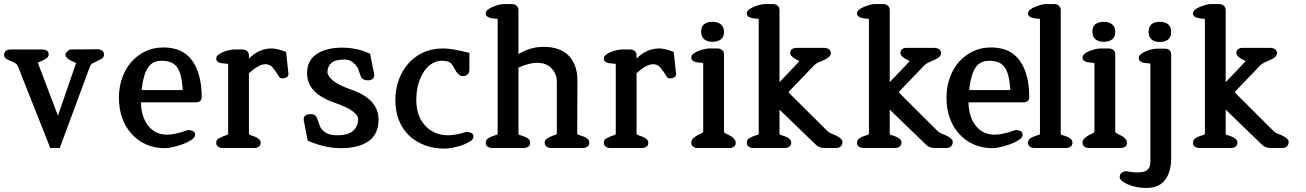

<svg xmlns="http://www.w3.org/2000/svg" viewBox="-33 -733 6467 951"><path d="M344 -421Q344 -422 341 -422Q337 -425 333 -426.5Q329 -428 324 -430Q310 -436 300.5 -444.5Q291 -453 291 -466Q297 -476 304 -482Q311 -488 322 -488L450 -489Q463 -489 472.5 -483Q482 -477 482 -463Q482 -448 469 -441Q456 -434 445 -429Q435 -424 426 -419.5Q417 -415 413 -405L263 0H216L56 -404Q53 -413 44.5 -418.5Q36 -424 24 -429Q12 -434 -0.5 -441Q-13 -448 -13 -463Q-11 -477 -1.5 -482.5Q8 -488 20 -488H176Q189 -488 198.5 -482.5Q208 -477 208 -463Q208 -452 197.5 -444.5Q187 -437 173 -431Q169 -429 165 -427.5Q161 -426 157 -424Q157 -423 155 -423Q155 -422 155.5 -421Q156 -420 156 -418L254 -160Z M937 -226H665Q667 -152 702 -109Q737 -66 794 -66Q814 -66 839.5 -71.5Q865 -77 898 -89Q910 -89 921.5 -84.5Q933 -80 933 -65Q933 -52 915 -40Q897 -28 872.5 -19Q848 -10 823 -4.5Q798 1 784 1Q732 1 690 -18Q648 -37 618 -70.5Q588 -104 572 -149.5Q556 -195 556 -249Q556 -301 572 -346.5Q588 -392 617 -425.5Q646 -459 686.5 -478.5Q727 -498 777 -498Q873 -498 919.5 -432Q966 -366 966 -252Q966 -239 958 -232.5Q950 -226 937 -226ZM767 -432Q722 -432 699.5 -397.5Q677 -363 669 -293Q669 -288 670 -287.5Q671 -287 675 -287H865Q870 -287 871 -287.5Q872 -288 872 -293Q869 -332 862 -359Q855 -386 842.5 -402Q830 -418 811.5 -425Q793 -432 767 -432Z M1369 -345Q1359 -344 1353.5 -348.5Q1348 -353 1346 -358Q1344 -360 1343 -362.5Q1342 -365 1340 -367Q1339 -371 1334 -377L1314 -403Q1299 -415 1282 -415Q1249 -415 1200 -370V-73Q1200 -66 1206.5 -64Q1213 -62 1221 -59Q1234 -55 1243 -49Q1248 -46 1253 -40.5Q1258 -35 1258 -26Q1258 -12 1248.5 -6Q1239 0 1226 0H1070Q1058 0 1048 -6Q1038 -12 1038 -26Q1038 -41 1050.5 -47.5Q1063 -54 1075 -59Q1083 -62 1090 -64Q1097 -66 1097 -72V-412Q1097 -418 1090.5 -417.5Q1084 -417 1078 -419Q1065 -419 1055 -422Q1049 -424 1043.5 -429Q1038 -434 1038 -444Q1038 -453 1047.5 -461Q1057 -469 1071.5 -475Q1086 -481 1101.5 -484.5Q1117 -488 1129 -488H1167Q1181 -488 1190.5 -480.5Q1200 -473 1200 -458V-443Q1250 -493 1312 -493Q1326 -493 1343 -489Q1360 -485 1384 -476L1395 -374V-373Q1395 -372 1395.5 -371.5Q1396 -371 1396 -370Q1396 -355 1386.5 -350Q1377 -345 1369 -345Z M1656 1Q1619 1 1579 -7.5Q1539 -16 1491 -36L1471 -140Q1471 -157 1482 -162.5Q1493 -168 1507 -168Q1530 -168 1538 -146L1553 -105Q1561 -88 1581 -75.5Q1601 -63 1637 -63Q1693 -63 1717 -86Q1741 -109 1741 -144Q1741 -161 1714.5 -181.5Q1688 -202 1622 -225Q1556 -248 1522 -284Q1488 -320 1488 -371Q1488 -433 1535 -465Q1582 -497 1663 -497Q1695 -497 1728.5 -490.5Q1762 -484 1800 -467L1821 -362Q1821 -348 1811.5 -341.5Q1802 -335 1789 -335Q1776 -335 1766.5 -340.5Q1757 -346 1753 -357L1739 -397Q1725 -417 1710.5 -427.5Q1696 -438 1671 -438Q1626 -438 1607.5 -420.5Q1589 -403 1589 -377Q1589 -357 1615.5 -334.5Q1642 -312 1707 -289Q1842 -242 1842 -141Q1842 -69 1793 -34Q1744 1 1656 1Z M2170 3Q2113 3 2067.5 -15Q2022 -33 1990.5 -64.5Q1959 -96 1942 -140Q1925 -184 1925 -237Q1925 -288 1941 -334Q1957 -380 1987 -415.5Q2017 -451 2061 -472Q2105 -493 2161 -493Q2186 -493 2217 -487.5Q2248 -482 2292 -471V-388Q2292 -374 2284 -365Q2276 -356 2260 -356Q2247 -356 2237 -366Q2227 -376 2219 -391Q2216 -396 2213.5 -401.5Q2211 -407 2207 -412Q2201 -421 2195 -424Q2185 -429 2175 -430.5Q2165 -432 2154 -432Q2130 -432 2107.5 -418.5Q2085 -405 2067.5 -379.5Q2050 -354 2039.5 -318Q2029 -282 2029 -237Q2029 -197 2040.5 -165Q2052 -133 2073 -110.5Q2094 -88 2122.5 -75.5Q2151 -63 2186 -63Q2205 -63 2227.5 -67Q2250 -71 2277 -80Q2289 -80 2300.5 -75Q2312 -70 2312 -56Q2312 -44 2296.5 -33.5Q2281 -23 2259 -15Q2237 -7 2212.5 -2Q2188 3 2170 3Z M2853 0H2697Q2685 0 2675 -6Q2665 -12 2665 -27Q2665 -41 2678 -48Q2691 -55 2702 -60Q2710 -63 2717.5 -65Q2725 -67 2725 -73V-330Q2725 -366 2699 -394Q2673 -422 2627 -422Q2589 -422 2535 -398V-73Q2535 -66 2541.5 -64Q2548 -62 2556 -60Q2561 -58 2567 -55.5Q2573 -53 2578 -50Q2583 -47 2588 -41Q2593 -35 2593 -27Q2593 -13 2583.5 -6.5Q2574 0 2561 0H2405Q2393 0 2383 -6Q2373 -12 2373 -27Q2373 -35 2377.5 -41Q2382 -47 2388 -50Q2393 -53 2398.5 -55.5Q2404 -58 2410 -60Q2418 -63 2425 -64.5Q2432 -66 2432 -73V-635Q2432 -641 2425.5 -640.5Q2419 -640 2413 -641Q2407 -642 2401 -643Q2395 -644 2390 -646Q2384 -648 2378.5 -653Q2373 -658 2373 -668Q2373 -677 2383 -685Q2393 -693 2407.5 -699Q2422 -705 2437 -709Q2452 -713 2463 -713H2502Q2517 -713 2526 -704.5Q2535 -696 2535 -682V-465Q2595 -501 2658 -501Q2743 -501 2785.5 -455.5Q2828 -410 2827 -330L2826 -74Q2826 -67 2833 -65Q2840 -63 2848 -60Q2854 -58 2860 -56Q2866 -54 2871 -50Q2876 -47 2881 -41Q2886 -35 2886 -27Q2886 -12 2875.5 -6Q2865 0 2853 0Z M3289 -345Q3279 -344 3273.5 -348.5Q3268 -353 3266 -358Q3264 -360 3263 -362.5Q3262 -365 3260 -367Q3259 -371 3254 -377L3234 -403Q3219 -415 3202 -415Q3169 -415 3120 -370V-73Q3120 -66 3126.5 -64Q3133 -62 3141 -59Q3154 -55 3163 -49Q3168 -46 3173 -40.5Q3178 -35 3178 -26Q3178 -12 3168.5 -6Q3159 0 3146 0H2990Q2978 0 2968 -6Q2958 -12 2958 -26Q2958 -41 2970.5 -47.5Q2983 -54 2995 -59Q3003 -62 3010 -64Q3017 -66 3017 -72V-412Q3017 -418 3010.5 -417.5Q3004 -417 2998 -419Q2985 -419 2975 -422Q2969 -424 2963.5 -429Q2958 -434 2958 -444Q2958 -453 2967.5 -461Q2977 -469 2991.5 -475Q3006 -481 3021.5 -484.5Q3037 -488 3049 -488H3087Q3101 -488 3110.5 -480.5Q3120 -473 3120 -458V-443Q3170 -493 3232 -493Q3246 -493 3263 -489Q3280 -485 3304 -476L3315 -374V-373Q3315 -372 3315.5 -371.5Q3316 -371 3316 -370Q3316 -355 3306.5 -350Q3297 -345 3289 -345Z M3496 -526Q3470 -526 3455 -538.5Q3440 -551 3440 -575Q3439 -601 3454.5 -613Q3470 -625 3496 -625Q3522 -625 3537.5 -612.5Q3553 -600 3553 -575Q3553 -550 3537.5 -538Q3522 -526 3496 -526ZM3579 0H3423Q3411 0 3401 -6Q3391 -12 3391 -26Q3391 -40 3402 -49.5Q3413 -59 3427 -66Q3432 -68 3436.5 -70Q3441 -72 3445 -75Q3450 -79 3450 -82V-416Q3450 -422 3443.5 -422Q3437 -422 3431 -423Q3425 -424 3419 -424.5Q3413 -425 3408 -427Q3402 -429 3396.5 -434Q3391 -439 3391 -449Q3391 -458 3400.5 -466Q3410 -474 3424.5 -480Q3439 -486 3454.5 -489.5Q3470 -493 3482 -493H3520Q3534 -493 3543.5 -485.5Q3553 -478 3553 -463V-83Q3553 -76 3560 -72.5Q3567 -69 3575 -65Q3588 -59 3597 -52Q3602 -47 3606.5 -41Q3611 -35 3611 -26Q3611 -12 3601.5 -6Q3592 0 3579 0Z M3828 -326 3923 -426Q3927 -430 3927 -431Q3927 -432 3926 -431Q3925 -430 3925 -431Q3922 -433 3918 -435Q3914 -437 3910 -439Q3898 -445 3889.5 -453.5Q3881 -462 3881 -470Q3881 -484 3890 -490Q3899 -496 3912 -496H4049Q4061 -496 4071.5 -490Q4082 -484 4082 -470Q4082 -458 4071.5 -449.5Q4061 -441 4044 -434Q4033 -429 4020.5 -423.5Q4008 -418 4000 -410L3880 -285Q3875 -280 3874.5 -278Q3874 -276 3874 -275Q3874 -274 3876 -272L4069 -80Q4069 -80 4081 -73Q4086 -71 4092 -68.5Q4098 -66 4103 -64Q4119 -57 4129.5 -48Q4140 -39 4140 -31Q4140 -17 4132 -8.5Q4124 0 4108 0H4049Q4024 0 4006 -18L3828 -190V-73Q3828 -66 3834.5 -64Q3841 -62 3849 -60Q3854 -58 3860 -55.5Q3866 -53 3871 -50Q3876 -47 3881 -41Q3886 -35 3886 -27Q3886 -13 3876.5 -6.5Q3867 0 3854 0H3698Q3686 0 3676 -6Q3666 -12 3666 -27Q3666 -35 3670.5 -41Q3675 -47 3681 -50Q3686 -53 3691.5 -55.5Q3697 -58 3703 -60Q3711 -63 3718 -64.5Q3725 -66 3725 -73V-635Q3725 -641 3718.5 -640.5Q3712 -640 3706 -641Q3700 -642 3694 -643Q3688 -644 3683 -646Q3677 -648 3671.5 -653Q3666 -658 3666 -668Q3666 -677 3676 -685Q3686 -693 3700.5 -699Q3715 -705 3730 -709Q3745 -713 3756 -713H3795Q3810 -713 3819 -704.5Q3828 -696 3828 -682Z M4374 -326 4469 -426Q4473 -430 4473 -431Q4473 -432 4472 -431Q4471 -430 4471 -431Q4468 -433 4464 -435Q4460 -437 4456 -439Q4444 -445 4435.5 -453.5Q4427 -462 4427 -470Q4427 -484 4436 -490Q4445 -496 4458 -496H4595Q4607 -496 4617.5 -490Q4628 -484 4628 -470Q4628 -458 4617.5 -449.5Q4607 -441 4590 -434Q4579 -429 4566.5 -423.5Q4554 -418 4546 -410L4426 -285Q4421 -280 4420.5 -278Q4420 -276 4420 -275Q4420 -274 4422 -272L4615 -80Q4615 -80 4627 -73Q4632 -71 4638 -68.5Q4644 -66 4649 -64Q4665 -57 4675.5 -48Q4686 -39 4686 -31Q4686 -17 4678 -8.5Q4670 0 4654 0H4595Q4570 0 4552 -18L4374 -190V-73Q4374 -66 4380.5 -64Q4387 -62 4395 -60Q4400 -58 4406 -55.5Q4412 -53 4417 -50Q4422 -47 4427 -41Q4432 -35 4432 -27Q4432 -13 4422.5 -6.5Q4413 0 4400 0H4244Q4232 0 4222 -6Q4212 -12 4212 -27Q4212 -35 4216.5 -41Q4221 -47 4227 -50Q4232 -53 4237.5 -55.5Q4243 -58 4249 -60Q4257 -63 4264 -64.5Q4271 -66 4271 -73V-635Q4271 -641 4264.5 -640.5Q4258 -640 4252 -641Q4246 -642 4240 -643Q4234 -644 4229 -646Q4223 -648 4217.5 -653Q4212 -658 4212 -668Q4212 -677 4222 -685Q4232 -693 4246.5 -699Q4261 -705 4276 -709Q4291 -713 4302 -713H4341Q4356 -713 4365 -704.5Q4374 -696 4374 -682Z M5036 -226H4764Q4766 -152 4801 -109Q4836 -66 4893 -66Q4913 -66 4938.5 -71.5Q4964 -77 4997 -89Q5009 -89 5020.5 -84.5Q5032 -80 5032 -65Q5032 -52 5014 -40Q4996 -28 4971.5 -19Q4947 -10 4922 -4.5Q4897 1 4883 1Q4831 1 4789 -18Q4747 -37 4717 -70.5Q4687 -104 4671 -149.5Q4655 -195 4655 -249Q4655 -301 4671 -346.5Q4687 -392 4716 -425.5Q4745 -459 4785.5 -478.5Q4826 -498 4876 -498Q4972 -498 5018.5 -432Q5065 -366 5065 -252Q5065 -239 5057 -232.5Q5049 -226 5036 -226ZM4866 -432Q4821 -432 4798.5 -397.5Q4776 -363 4768 -293Q4768 -288 4769 -287.5Q4770 -287 4774 -287H4964Q4969 -287 4970 -287.5Q4971 -288 4971 -293Q4968 -332 4961 -359Q4954 -386 4941.5 -402Q4929 -418 4910.5 -425Q4892 -432 4866 -432Z M5247 0H5091Q5079 0 5069 -6Q5059 -12 5059 -27Q5059 -35 5063.5 -41Q5068 -47 5074 -50Q5079 -53 5084.5 -55.5Q5090 -58 5096 -60Q5104 -63 5111 -64.5Q5118 -66 5118 -73V-635Q5118 -641 5111.5 -640.5Q5105 -640 5099 -641Q5093 -642 5087 -643Q5081 -644 5076 -646Q5070 -648 5064.5 -653Q5059 -658 5059 -668Q5059 -677 5069 -685Q5079 -693 5093.5 -699Q5108 -705 5123 -709Q5138 -713 5149 -713H5188Q5203 -713 5212 -704.5Q5221 -696 5221 -682V-73Q5221 -66 5227.5 -64Q5234 -62 5242 -60Q5247 -58 5253 -55.5Q5259 -53 5264 -50Q5269 -47 5274 -41Q5279 -35 5279 -27Q5279 -13 5269.5 -6.5Q5260 0 5247 0Z M5434 -526Q5408 -526 5393 -538.5Q5378 -551 5378 -575Q5377 -601 5392.5 -613Q5408 -625 5434 -625Q5460 -625 5475.5 -612.5Q5491 -600 5491 -575Q5491 -550 5475.5 -538Q5460 -526 5434 -526ZM5517 0H5361Q5349 0 5339 -6Q5329 -12 5329 -26Q5329 -40 5340 -49.5Q5351 -59 5365 -66Q5370 -68 5374.5 -70Q5379 -72 5383 -75Q5388 -79 5388 -82V-416Q5388 -422 5381.5 -422Q5375 -422 5369 -423Q5363 -424 5357 -424.5Q5351 -425 5346 -427Q5340 -429 5334.5 -434Q5329 -439 5329 -449Q5329 -458 5338.5 -466Q5348 -474 5362.5 -480Q5377 -486 5392.5 -489.5Q5408 -493 5420 -493H5458Q5472 -493 5481.5 -485.5Q5491 -478 5491 -463V-83Q5491 -76 5498 -72.5Q5505 -69 5513 -65Q5526 -59 5535 -52Q5540 -47 5544.5 -41Q5549 -35 5549 -26Q5549 -12 5539.5 -6Q5530 0 5517 0Z M5712 -525Q5686 -525 5671 -537.5Q5656 -550 5656 -575Q5656 -625 5712 -625Q5738 -625 5753 -612.5Q5768 -600 5768 -575Q5768 -550 5753 -537.5Q5738 -525 5712 -525ZM5645 198Q5616 198 5592 192.5Q5568 187 5550.5 179Q5533 171 5523 162Q5513 153 5513 145Q5513 130 5522.5 122.5Q5532 115 5548 115Q5573 121 5603 121Q5636 121 5650.5 108Q5665 95 5665 69V-414Q5665 -419 5659 -419Q5653 -419 5647 -420Q5642 -421 5636 -421.5Q5630 -422 5625 -424Q5619 -426 5613.5 -431Q5608 -436 5607 -446Q5607 -456 5617.5 -464.5Q5628 -473 5642.5 -479Q5657 -485 5672 -488.5Q5687 -492 5697 -492H5736Q5768 -492 5768 -461V51Q5768 118 5738 158Q5708 198 5645 198Z M6038 -326 6133 -426Q6137 -430 6137 -431Q6137 -432 6136 -431Q6135 -430 6135 -431Q6132 -433 6128 -435Q6124 -437 6120 -439Q6108 -445 6099.5 -453.5Q6091 -462 6091 -470Q6091 -484 6100 -490Q6109 -496 6122 -496H6259Q6271 -496 6281.5 -490Q6292 -484 6292 -470Q6292 -458 6281.5 -449.5Q6271 -441 6254 -434Q6243 -429 6230.5 -423.5Q6218 -418 6210 -410L6090 -285Q6085 -280 6084.5 -278Q6084 -276 6084 -275Q6084 -274 6086 -272L6279 -80Q6279 -80 6291 -73Q6296 -71 6302 -68.5Q6308 -66 6313 -64Q6329 -57 6339.5 -48Q6350 -39 6350 -31Q6350 -17 6342 -8.5Q6334 0 6318 0H6259Q6234 0 6216 -18L6038 -190V-73Q6038 -66 6044.5 -64Q6051 -62 6059 -60Q6064 -58 6070 -55.5Q6076 -53 6081 -50Q6086 -47 6091 -41Q6096 -35 6096 -27Q6096 -13 6086.5 -6.5Q6077 0 6064 0H5908Q5896 0 5886 -6Q5876 -12 5876 -27Q5876 -35 5880.5 -41Q5885 -47 5891 -50Q5896 -53 5901.5 -55.5Q5907 -58 5913 -60Q5921 -63 5928 -64.5Q5935 -66 5935 -73V-635Q5935 -641 5928.5 -640.5Q5922 -640 5916 -641Q5910 -642 5904 -643Q5898 -644 5893 -646Q5887 -648 5881.5 -653Q5876 -658 5876 -668Q5876 -677 5886 -685Q5896 -693 5910.5 -699Q5925 -705 5940 -709Q5955 -713 5966 -713H6005Q6020 -713 6029 -704.5Q6038 -696 6038 -682Z"/></svg>

Font: Jura
Style: Bold
Weight: 700
Designer: Ed Merritt
Foundry: Ten by Twenty
Version: Version 1.007